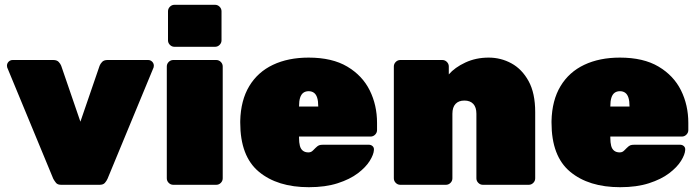

<svg xmlns="http://www.w3.org/2000/svg" viewBox="-20 -770 2913 800"><path d="M235 0Q220 0 213.5 -8Q207 -16 202 -25L10 -489Q9 -492 9 -496Q9 -506 16 -513Q23 -520 33 -520H202Q217 -520 224.5 -512Q232 -504 235 -496L315 -263L395 -496Q398 -504 405.5 -512Q413 -520 428 -520H597Q607 -520 614 -513Q621 -506 621 -496Q621 -492 620 -489L428 -25Q424 -16 417 -8Q410 0 395 0Z M702 0Q691 0 683 -8Q675 -16 675 -27V-493Q675 -504 683 -512Q691 -520 702 -520H881Q892 -520 900 -512Q908 -504 908 -493V-27Q908 -16 900 -8Q892 0 881 0ZM707 -575Q696 -575 688 -583Q680 -591 680 -602V-723Q680 -734 688 -742Q696 -750 707 -750H876Q887 -750 895 -742Q903 -734 903 -723V-602Q903 -591 895 -583Q887 -575 876 -575Z M1267 10Q1136 10 1058.5 -54.5Q981 -119 981 -259Q981 -261 981 -263Q981 -265 981 -266Q983 -352 1018.5 -411Q1054 -470 1117.5 -500Q1181 -530 1266 -530Q1364 -530 1427 -492.5Q1490 -455 1520.5 -393.5Q1551 -332 1551 -258V-228Q1551 -217 1543 -209Q1535 -201 1524 -201H1226Q1226 -200 1226 -199Q1226 -198 1226 -196Q1226 -176 1229.5 -162.5Q1233 -149 1242 -142Q1251 -135 1265 -135Q1271 -135 1275.5 -137Q1280 -139 1284.5 -143.5Q1289 -148 1294 -153Q1303 -162 1309 -164.5Q1315 -167 1327 -167H1516Q1526 -167 1532.5 -161Q1539 -155 1538 -145Q1537 -126 1520.5 -99.5Q1504 -73 1471 -48Q1438 -23 1387 -6.5Q1336 10 1267 10ZM1226 -326H1306V-327Q1306 -349 1301.5 -363Q1297 -377 1288 -383.5Q1279 -390 1266 -390Q1253 -390 1244 -383.5Q1235 -377 1230.5 -363Q1226 -349 1226 -327Z M1648 0Q1637 0 1629 -8Q1621 -16 1621 -27V-493Q1621 -504 1629 -512Q1637 -520 1648 -520H1823Q1834 -520 1842 -512Q1850 -504 1850 -493V-460Q1875 -489 1919 -509.5Q1963 -530 2016 -530Q2067 -530 2111 -506Q2155 -482 2182.5 -432Q2210 -382 2210 -303V-27Q2210 -16 2202 -8Q2194 0 2183 0H1992Q1981 0 1973 -8Q1965 -16 1965 -27V-296Q1965 -323 1952 -337Q1939 -351 1915 -351Q1891 -351 1878 -337Q1865 -323 1865 -296V-27Q1865 -16 1857 -8Q1849 0 1838 0Z M2564 10Q2433 10 2355.5 -54.5Q2278 -119 2278 -259Q2278 -261 2278 -263Q2278 -265 2278 -266Q2280 -352 2315.5 -411Q2351 -470 2414.5 -500Q2478 -530 2563 -530Q2661 -530 2724 -492.5Q2787 -455 2817.5 -393.5Q2848 -332 2848 -258V-228Q2848 -217 2840 -209Q2832 -201 2821 -201H2523Q2523 -200 2523 -199Q2523 -198 2523 -196Q2523 -176 2526.5 -162.5Q2530 -149 2539 -142Q2548 -135 2562 -135Q2568 -135 2572.5 -137Q2577 -139 2581.5 -143.5Q2586 -148 2591 -153Q2600 -162 2606 -164.5Q2612 -167 2624 -167H2813Q2823 -167 2829.5 -161Q2836 -155 2835 -145Q2834 -126 2817.5 -99.5Q2801 -73 2768 -48Q2735 -23 2684 -6.5Q2633 10 2564 10ZM2523 -326H2603V-327Q2603 -349 2598.5 -363Q2594 -377 2585 -383.5Q2576 -390 2563 -390Q2550 -390 2541 -383.5Q2532 -377 2527.5 -363Q2523 -349 2523 -327Z"/></svg>

Font: Rubik Light Black
Style: Regular
Weight: 900
Version: Version 2.104